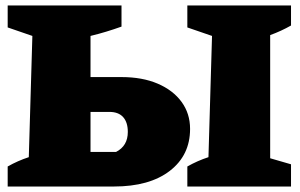

<svg xmlns="http://www.w3.org/2000/svg" viewBox="-20 -680 1093 700"><path d="M8 0V-73Q45 -94 85 -107L98 -549L8 -580V-660H423V-583Q395 -573 367 -564.5Q339 -556 310 -549V-399H423Q499 -399 555 -375Q611 -351 642 -308.5Q673 -266 673 -210Q673 -114 599 -57Q525 0 395 0ZM663 0V-73Q700 -94 740 -107L753 -549L663 -580V-660H1041V-587Q1006 -567 965 -552V-103L1041 -81V0ZM310 -126H403Q446 -148 446 -199Q446 -234 429 -253Q412 -272 379 -272H310Z"/></svg>

Font: Piazzolla Black
Style: Regular
Weight: 900
Designer: Juan Pablo del Peral
Foundry: Huerta Tipografica
Version: Version 1.330